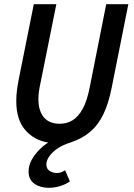

<svg xmlns="http://www.w3.org/2000/svg" viewBox="-20 -674 640 920"><path d="M214 226Q173 226 145 206.5Q117 187 117 148Q117 119 131.5 92.5Q146 66 168 44Q190 22 211 9Q143 -2 100.5 -51.5Q58 -101 58 -190Q58 -216 61 -239.5Q64 -263 69 -290L142 -654H250L175 -281Q170 -259 167 -239Q164 -219 164 -200Q164 -143 190 -112Q216 -81 266 -81Q300 -81 327.5 -97.5Q355 -114 376.5 -153Q398 -192 411 -261L489 -654H595L515 -253Q500 -178 475.5 -127Q451 -76 413.5 -43.5Q376 -11 320 8Q281 20 255 38Q229 56 215.5 76Q202 96 202 114Q202 134 217 144.5Q232 155 252 155Q264 155 273 151.5Q282 148 292 142L315 195Q296 209 268.5 217.5Q241 226 214 226Z"/></svg>

Font: Source Code Pro SemiBold
Style: Italic
Weight: 600
Italic angle: -11°
Monospace: yes
Designer: Paul D. Hunt, Teo Tuominen
Foundry: Adobe Systems Incorporated
Version: Version 1.016;hotconv 1.0.116;makeotfexe 2.5.65601